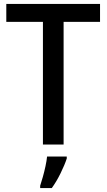

<svg xmlns="http://www.w3.org/2000/svg" viewBox="-20 -734 542 975"><path d="M303 0H198V-623H12V-714H488V-623H303ZM319 71Q309 102 288 145Q267 188 243 221H184V209Q190 191 197.5 164.5Q205 138 211 110Q217 82 219 61H319Z"/></svg>

Font: Noto Sans Gurmukhi UI SemiCondensed Medium
Style: Regular
Weight: 500
Width: 4
Designer: Jelle Bosma - Monotype Design Team
Foundry: Monotype Imaging Inc.
Version: Version 2.004; ttfautohint (v1.8.4.7-5d5b)